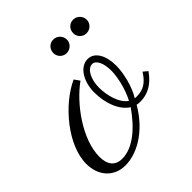

<svg xmlns="http://www.w3.org/2000/svg" viewBox="-176 -596 711 711"><g transform="rotate(-45 179.0 -240.5)"><path d="M275 -133C298 -169 312 -228 312 -267C312 -319 291 -359 254 -359C214 -359 184 -312 184 -254C184 -197 204 -143 241 -120C197 -57 142 -7 84 -7C47 -7 29 -31 29 -72C29 -164 110 -272 179 -321L164 -342C74 -301 -24 -186 -24 -88C-24 -23 17 19 75 19C131 19 208 -17 263 -111C269 -109 275 -109 281 -109C318 -109 352 -125 382 -168L365 -182C342 -146 320 -132 284 -132C281 -132 278 -132 275 -133ZM209 -254C209 -296 227 -334 253 -334C273 -334 286 -305 286 -267C286 -238 277 -187 253 -141C221 -163 209 -216 209 -254ZM355 -464C355 -484 339 -500 319 -500C299 -500 284 -484 284 -464C284 -445 299 -429 319 -429C339 -429 355 -445 355 -464ZM251 -464C251 -484 235 -500 215 -500C195 -500 180 -484 180 -464C180 -445 195 -429 215 -429C235 -429 251 -445 251 -464Z"/></g></svg>

Font: Parisienne
Style: Regular
Weight: 400
Designer: Astigmatic (AOETI)
Foundry: Astigmatic (AOETI)
Version: Version 1.000